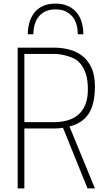

<svg xmlns="http://www.w3.org/2000/svg" viewBox="-20 -1044 603 1064"><path d="M506 0H465L329 -336Q310 -332 281 -332H115V0H78V-780H279Q321 -780 361.5 -770Q402 -760 434.5 -735.5Q467 -711 486.5 -669.5Q506 -628 506 -566Q506 -465 470.5 -412.5Q435 -360 365 -343ZM279 -367Q316 -367 350.5 -376Q385 -385 411 -406Q437 -427 452 -462Q467 -497 467 -548Q467 -602 455 -636.5Q443 -671 425 -692Q407 -713 384.5 -722.5Q362 -732 341 -737Q325 -741 310 -743Q295 -745 279 -745H115V-367ZM442 -854H411Q411 -881 404.5 -906Q398 -931 383 -950Q368 -969 344.5 -980.5Q321 -992 288 -992Q256 -992 233 -981.5Q210 -971 195 -952.5Q180 -934 172.5 -909Q165 -884 165 -854H134Q134 -887 142.5 -917.5Q151 -948 169 -972Q187 -996 216.5 -1010Q246 -1024 288 -1024Q327 -1024 356 -1011Q385 -998 404 -975.5Q423 -953 432.5 -921.5Q442 -890 442 -854Z"/></svg>

Font: Tanohe Sans ExtraLight
Style: Regular
Weight: 250
Designer: Village Type and Design LLC & Cristiano Sobral
Foundry: Cooper Hewitt Smithsonian Design Museum
Version: Version 1.00;September 29, 2021;FontCreator 13.0.0.2655 64-b